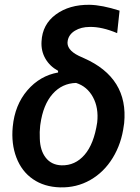

<svg xmlns="http://www.w3.org/2000/svg" viewBox="-20 -787 594 817"><path d="M156.7 -610.4Q160.2 -683.1 217.5 -725.3Q274.9 -767.6 361.3 -766.6Q414.1 -765.6 488.8 -741.7L478.5 -646Q414.1 -673.3 362.3 -672.4Q325.2 -672.4 299.1 -656.5Q272.9 -640.6 268.1 -613.8Q260.7 -576.2 315.4 -549.3L336.9 -539.6Q527.3 -455.6 508.3 -262.7L506.8 -252.9Q497.1 -176.3 459.7 -115.2Q422.4 -54.2 364 -21Q305.7 12.2 235.4 10.3Q168 8.3 120.1 -24.7Q72.3 -57.6 49.8 -116.5Q27.3 -175.3 34.2 -247.6Q43 -340.3 96.4 -402.6Q149.9 -464.8 227.1 -478.5V-485.8Q191.9 -504.9 173.1 -537.6Q154.3 -570.3 156.7 -610.4ZM150.9 -251.5Q147.9 -225.6 149.4 -196.8Q150.9 -146 175 -115.5Q199.2 -85 241.7 -83.5Q299.8 -82 339.8 -128.2Q379.9 -174.3 393.6 -266.1Q400.4 -328.1 375.5 -373.8Q350.6 -419.4 303.7 -434.1Q244.1 -432.6 203.9 -387.2Q163.6 -341.8 151.9 -258.8Z"/></svg>

Font: Roboto Medium
Style: Italic
Weight: 500
Italic angle: -12°
Designer: Google
Version: Version 2.134; 2016